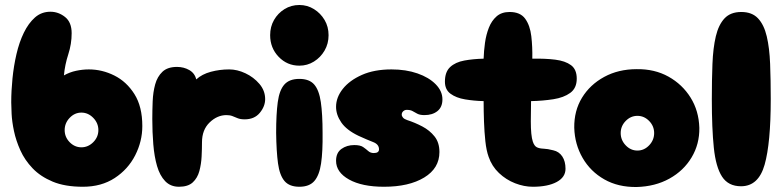

<svg xmlns="http://www.w3.org/2000/svg" viewBox="-20 -748 3132 769"><path d="M312 0Q240 0 191 -20.5Q142 -41 110.5 -74Q79 -107 61.5 -146Q44 -185 36 -223Q28 -261 26.5 -292Q25 -323 25 -338Q25 -384 30 -434Q35 -484 46 -531.5Q57 -579 75.5 -617Q94 -655 120 -678Q146 -701 182 -701Q214 -701 240.5 -680Q267 -659 267 -615Q267 -572 253.5 -530.5Q240 -489 236 -446Q259 -459 285 -464.5Q311 -470 336 -470Q389 -470 438 -445.5Q487 -421 518.5 -371Q550 -321 550 -243Q550 -182 521.5 -126Q493 -70 439.5 -35Q386 0 312 0ZM306 -158Q333 -158 353.5 -178.5Q374 -199 374 -227Q374 -255 353.5 -276Q333 -297 306 -297Q279 -297 259 -276Q239 -255 239 -227Q239 -199 259 -178.5Q279 -158 306 -158Z M697 0Q663 0 641.5 -22.5Q620 -45 609 -83Q598 -121 594 -170Q590 -219 590 -271Q590 -306 591.5 -342.5Q593 -379 601.5 -410Q610 -441 630.5 -460.5Q651 -480 689 -480Q716 -480 738 -467.5Q760 -455 766 -430Q789 -451 824.5 -460.5Q860 -470 898 -470Q930 -470 963 -454.5Q996 -439 1019 -412Q1042 -385 1042 -351Q1042 -322 1020.5 -296Q999 -270 960 -270Q943 -270 932 -274.5Q921 -279 911 -283Q901 -287 887 -287Q850 -287 819.5 -257.5Q789 -228 789 -178Q789 -152 787.5 -121.5Q786 -91 778.5 -63Q771 -35 752 -17.5Q733 0 697 0Z M1179 -485Q1130 -485 1096 -520.5Q1062 -556 1062 -607Q1062 -641 1077.5 -668Q1093 -695 1119.5 -711.5Q1146 -728 1179 -728Q1211 -728 1237.5 -711.5Q1264 -695 1280 -668Q1296 -641 1296 -607Q1296 -573 1280 -545.5Q1264 -518 1237.5 -501.5Q1211 -485 1179 -485ZM1179 0Q1139 0 1119.5 -23Q1100 -46 1093.5 -93.5Q1087 -141 1086 -216Q1086 -291 1092.5 -339Q1099 -387 1119 -409.5Q1139 -432 1179 -432Q1219 -432 1238.5 -409.5Q1258 -387 1265 -339Q1272 -291 1272 -216Q1273 -141 1266 -93.5Q1259 -46 1239 -23Q1219 0 1179 0Z M1518 0Q1430 0 1378 -29Q1326 -58 1326 -104Q1326 -136 1347.5 -151.5Q1369 -167 1399 -167Q1423 -167 1434.5 -159Q1446 -151 1455 -143Q1464 -135 1477 -135Q1498 -135 1498 -150Q1498 -170 1474.5 -179Q1451 -188 1416 -204Q1368 -227 1347 -257.5Q1326 -288 1326 -320Q1326 -358 1353 -392Q1380 -426 1429.5 -448Q1479 -470 1548 -470Q1606 -470 1652 -454Q1698 -438 1725 -410.5Q1752 -383 1752 -350Q1752 -319 1732 -303Q1712 -287 1680 -287Q1662 -287 1651.5 -292.5Q1641 -298 1632.5 -303Q1624 -308 1609 -308Q1601 -308 1595 -302.5Q1589 -297 1589 -289Q1589 -283 1594 -277Q1599 -271 1611 -267Q1642 -257 1671.5 -241.5Q1701 -226 1720.5 -201.5Q1740 -177 1740 -139Q1740 -74 1679 -37Q1618 0 1518 0Z M2114 0Q2079 0 2043 -14Q2007 -28 1978.5 -55Q1950 -82 1937 -120Q1928 -145 1924 -182Q1920 -219 1918.5 -261Q1917 -303 1917 -343Q1878 -344 1842.5 -350Q1807 -356 1784.5 -372.5Q1762 -389 1762 -421Q1762 -460 1783 -479.5Q1804 -499 1839.5 -505.5Q1875 -512 1917 -513Q1918 -544 1922.5 -576.5Q1927 -609 1938 -637Q1949 -665 1969 -682.5Q1989 -700 2021 -700Q2064 -700 2083.5 -673Q2103 -646 2108 -603Q2113 -560 2112 -513Q2164 -514 2204 -509Q2244 -504 2267 -487Q2290 -470 2290 -433Q2290 -395 2264 -376Q2238 -357 2196 -350.5Q2154 -344 2107 -343Q2107 -324 2106.5 -303.5Q2106 -283 2106 -262Q2106 -205 2114 -181Q2120 -163 2130.5 -158Q2141 -153 2157 -152.5Q2173 -152 2196 -146Q2219 -141 2232 -121.5Q2245 -102 2245 -72Q2245 -38 2209.5 -19Q2174 0 2114 0Z M2530 1Q2456 2 2400.5 -29.5Q2345 -61 2313.5 -115.5Q2282 -170 2280 -236Q2279 -304 2311 -356.5Q2343 -409 2400 -440Q2457 -471 2530 -471Q2602 -472 2657.5 -441Q2713 -410 2746 -357Q2779 -304 2781 -236Q2782 -171 2750 -117.5Q2718 -64 2661 -32.5Q2604 -1 2530 1ZM2533 -145Q2560 -145 2580 -166Q2600 -187 2600 -215Q2600 -243 2580 -263.5Q2560 -284 2533 -284Q2506 -284 2486 -263.5Q2466 -243 2466 -215Q2466 -187 2486 -166Q2506 -145 2533 -145Z M2948 -2Q2897 -2 2872 -40.5Q2847 -79 2839 -156.5Q2831 -234 2831 -351Q2831 -428 2833.5 -492Q2836 -556 2847 -602.5Q2858 -649 2882 -674.5Q2906 -700 2949 -700Q2992 -700 3016 -674.5Q3040 -649 3051 -602.5Q3062 -556 3064.5 -492Q3067 -428 3067 -351Q3067 -175 3042.5 -88.5Q3018 -2 2948 -2Z"/></svg>

Font: Cherry Bomb One
Style: Regular
Weight: 400
Designer: satsuyako
Foundry: satsuyako
Version: Version 4.100; ttfautohint (v1.8.3)